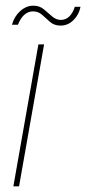

<svg xmlns="http://www.w3.org/2000/svg" viewBox="-20 -655 303 675"><path d="M27 0 115 -499H135L47 0ZM22 -568Q30 -597 51 -616Q72 -635 97 -635Q119 -635 134 -622.5Q149 -610 163 -597.5Q177 -585 194 -585Q211 -585 223.5 -597Q236 -609 243 -631H263Q258 -604 238.5 -584.5Q219 -565 193 -565Q171 -565 156.5 -577.5Q142 -590 128.5 -602.5Q115 -615 96 -615Q79 -615 65.5 -603Q52 -591 43 -568Z"/></svg>

Font: DM Sans 20pt Thin
Style: Italic
Weight: 250
Italic angle: -10°
Version: Version 4.004;gftools[0.9.30]